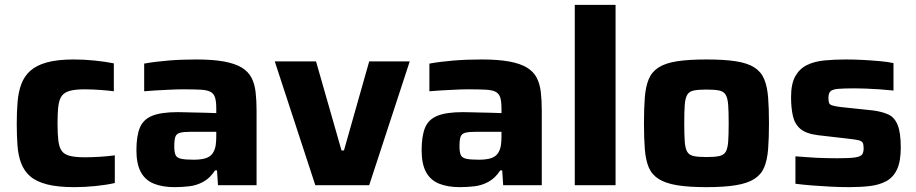

<svg xmlns="http://www.w3.org/2000/svg" viewBox="-20 -763 3774 791"><path d="M286 8Q218 8 173.5 -3.5Q129 -15 104 -37Q79 -59 67 -91Q55 -123 52 -164Q49 -205 49 -255Q49 -303 52.5 -344Q56 -385 68 -417Q80 -449 105 -471.5Q130 -494 173.5 -506Q217 -518 284 -518Q327 -518 370.5 -513.5Q414 -509 449 -502V-387Q427 -390 393 -392.5Q359 -395 329 -395Q291 -395 268.5 -389Q246 -383 235 -368.5Q224 -354 220.5 -326.5Q217 -299 217 -255Q217 -211 220.5 -183Q224 -155 235 -140.5Q246 -126 269 -120.5Q292 -115 330 -115Q356 -115 389.5 -117Q423 -119 453 -123V-9Q418 -1 373 3.5Q328 8 286 8Z M699 8Q649 8 613.5 -6.5Q578 -21 560 -54.5Q542 -88 542 -144Q542 -202 556 -236.5Q570 -271 607 -286Q644 -301 712 -301Q721 -301 739.5 -300.5Q758 -300 781 -299.5Q804 -299 827.5 -298.5Q851 -298 871 -297V-316Q871 -345 866 -361Q861 -377 847.5 -384.5Q834 -392 806.5 -393.5Q779 -395 734 -395Q710 -395 680 -393.5Q650 -392 621.5 -390.5Q593 -389 574 -387V-501Q618 -509 672.5 -513.5Q727 -518 789 -518Q858 -518 903.5 -509.5Q949 -501 976 -484.5Q1003 -468 1016 -443Q1029 -418 1033 -384Q1037 -350 1037 -308V0H878L874 -61H866Q845 -29 817.5 -14Q790 1 759.5 4.5Q729 8 699 8ZM779 -105Q799 -105 815 -108Q831 -111 842 -118Q853 -125 859 -136Q866 -148 868.5 -164Q871 -180 871 -201V-220H765Q736 -220 721.5 -216Q707 -212 702.5 -199.5Q698 -187 698 -160Q698 -137 703 -125Q708 -113 725.5 -109Q743 -105 779 -105Z M1279 0 1112 -510H1282L1387 -143H1397L1501 -510H1668L1501 0Z M1874 8Q1824 8 1788.5 -6.5Q1753 -21 1735 -54.5Q1717 -88 1717 -144Q1717 -202 1731 -236.5Q1745 -271 1782 -286Q1819 -301 1887 -301Q1896 -301 1914.5 -300.5Q1933 -300 1956 -299.5Q1979 -299 2002.5 -298.5Q2026 -298 2046 -297V-316Q2046 -345 2041 -361Q2036 -377 2022.5 -384.5Q2009 -392 1981.5 -393.5Q1954 -395 1909 -395Q1885 -395 1855 -393.5Q1825 -392 1796.5 -390.5Q1768 -389 1749 -387V-501Q1793 -509 1847.5 -513.5Q1902 -518 1964 -518Q2033 -518 2078.5 -509.5Q2124 -501 2151 -484.5Q2178 -468 2191 -443Q2204 -418 2208 -384Q2212 -350 2212 -308V0H2053L2049 -61H2041Q2020 -29 1992.5 -14Q1965 1 1934.5 4.5Q1904 8 1874 8ZM1954 -105Q1974 -105 1990 -108Q2006 -111 2017 -118Q2028 -125 2034 -136Q2041 -148 2043.5 -164Q2046 -180 2046 -201V-220H1940Q1911 -220 1896.5 -216Q1882 -212 1877.5 -199.5Q1873 -187 1873 -160Q1873 -137 1878 -125Q1883 -113 1900.5 -109Q1918 -105 1954 -105Z M2348 0V-743H2516V0Z M2890 8Q2817 8 2769 0Q2721 -8 2693 -26Q2665 -44 2652.5 -74Q2640 -104 2636.5 -149Q2633 -194 2633 -255Q2633 -317 2636.5 -361.5Q2640 -406 2652.5 -436.5Q2665 -467 2693 -485Q2721 -503 2769 -510.5Q2817 -518 2890 -518Q2964 -518 3012 -510.5Q3060 -503 3088 -485Q3116 -467 3128.5 -436.5Q3141 -406 3144.5 -361.5Q3148 -317 3148 -255Q3148 -194 3144.5 -149Q3141 -104 3128.5 -74Q3116 -44 3088 -26Q3060 -8 3012 0Q2964 8 2890 8ZM2890 -116Q2924 -116 2943 -120Q2962 -124 2970 -138Q2978 -152 2980 -180Q2982 -208 2982 -255Q2982 -303 2980 -330.5Q2978 -358 2970 -372Q2962 -386 2943.5 -390Q2925 -394 2890 -394Q2856 -394 2837.5 -390Q2819 -386 2811 -372Q2803 -358 2801 -330.5Q2799 -303 2799 -255Q2799 -208 2801 -180Q2803 -152 2811 -138Q2819 -124 2838 -120Q2857 -116 2890 -116Z M3478 8Q3443 8 3403 6Q3363 4 3325 1Q3287 -2 3257 -6V-119Q3275 -118 3297 -116Q3319 -114 3342.5 -113Q3366 -112 3388.5 -111.5Q3411 -111 3429 -111Q3481 -111 3503.5 -114.5Q3526 -118 3532 -127Q3538 -136 3538 -152Q3538 -168 3534 -175Q3530 -182 3518 -185Q3506 -188 3480 -191L3350 -206Q3301 -212 3277.5 -232Q3254 -252 3246.5 -285.5Q3239 -319 3239 -363Q3239 -418 3256.5 -449Q3274 -480 3304.5 -495Q3335 -510 3376 -514Q3417 -518 3465 -518Q3500 -518 3536.5 -516Q3573 -514 3606 -511Q3639 -508 3661 -503V-390Q3633 -393 3603.5 -395Q3574 -397 3547.5 -398Q3521 -399 3502 -399Q3457 -399 3433.5 -397Q3410 -395 3401.5 -387Q3393 -379 3393 -360Q3393 -346 3395.5 -339Q3398 -332 3409 -328.5Q3420 -325 3444 -322L3577 -308Q3614 -303 3639.5 -291.5Q3665 -280 3678 -248.5Q3691 -217 3691 -155Q3691 -98 3675.5 -65Q3660 -32 3631 -16.5Q3602 -1 3563.5 3.5Q3525 8 3478 8Z"/></svg>

Font: Saira SemiExpanded
Style: Bold
Weight: 700
Width: 6
Designer: Hector Gatti with collaboration of the Omnibus-Type team
Foundry: Omnibus-Type
Version: Version 1.101